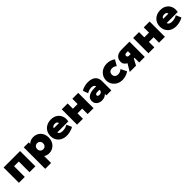

<svg xmlns="http://www.w3.org/2000/svg" viewBox="541 -2473 4616 4616"><g transform="rotate(-45 2849.0 -165.0)"><path d="M62.5 0V-520H622.5V0H422.5V-364H262.5V0Z M747.5 210V-520H917.5V-469Q944.5 -500 987.8 -517.5Q1031 -535 1083.5 -535Q1156.5 -535 1214.8 -501.8Q1273 -468.5 1306.8 -406.8Q1340.5 -345 1340.5 -260Q1340.5 -201 1321.2 -151Q1302 -101 1267 -63.8Q1232 -26.5 1184.2 -5.8Q1136.5 15 1079.5 15Q1043 15 1009.5 5Q976 -5 946.5 -26V210ZM1046.5 -155Q1075 -155 1097.8 -167.8Q1120.5 -180.5 1133.5 -204Q1146.5 -227.5 1146.5 -260Q1146.5 -292.5 1133.2 -316Q1120 -339.5 1097.2 -352.2Q1074.5 -365 1046.5 -365Q1018.5 -365 995.8 -352.2Q973 -339.5 959.8 -316Q946.5 -292.5 946.5 -260Q946.5 -227.5 959.5 -204Q972.5 -180.5 995.2 -167.8Q1018 -155 1046.5 -155Z M1683.5 15Q1596 15 1530.5 -19.5Q1465 -54 1428.8 -116Q1392.5 -178 1392.5 -261Q1392.5 -321.5 1413.8 -371.8Q1435 -422 1473.8 -458.5Q1512.5 -495 1565.2 -515Q1618 -535 1681.5 -535Q1752.5 -535 1807.8 -510Q1863 -485 1899 -440.2Q1935 -395.5 1948 -335.2Q1961 -275 1946.5 -204H1571.5Q1573.5 -183.5 1588.8 -168Q1604 -152.5 1629.5 -143.8Q1655 -135 1687.5 -135Q1735 -135 1776 -146Q1817 -157 1857.5 -181L1915.5 -49Q1892.5 -31.5 1853 -17Q1813.5 -2.5 1768.5 6.2Q1723.5 15 1683.5 15ZM1584.5 -334H1758.5Q1758.5 -361 1735.5 -378Q1712.5 -395 1675.5 -395Q1637.5 -395 1612.2 -378Q1587 -361 1584.5 -334Z M2040 0V-520H2240V-341H2400V-520H2600V0H2400V-185H2240V0Z M2872 15Q2822 15 2780.5 -5Q2739 -25 2714 -62.8Q2689 -100.5 2689 -154Q2689 -200.5 2711.8 -235.5Q2734.5 -270.5 2779 -292.8Q2823.5 -315 2889.2 -323Q2955 -331 3041 -324L3042 -205Q3008 -212.5 2977 -214.2Q2946 -216 2922 -211.5Q2898 -207 2884 -195.8Q2870 -184.5 2870 -165.5Q2870 -145 2886.5 -135Q2903 -125 2929.5 -125Q2953.5 -125 2972.8 -133Q2992 -141 3003.5 -157.8Q3015 -174.5 3015 -201V-307Q3015 -331 3005.5 -349.8Q2996 -368.5 2973.5 -379.2Q2951 -390 2911 -390Q2871 -390 2831.8 -378Q2792.5 -366 2763 -344L2714 -477Q2766 -508.5 2826.5 -524.2Q2887 -540 2946 -540Q3020.5 -540 3079 -516.2Q3137.5 -492.5 3171.2 -441.8Q3205 -391 3205 -310V0H3035V-51Q3011 -19.5 2969 -2.2Q2927 15 2872 15Z M3575.5 15Q3492.5 15 3426.8 -21Q3361 -57 3322.8 -119.2Q3284.5 -181.5 3284.5 -260Q3284.5 -318.5 3307 -368.5Q3329.5 -418.5 3370 -456Q3410.5 -493.5 3464.5 -514.2Q3518.5 -535 3581.5 -535Q3644 -535 3698 -517.5Q3752 -500 3794.5 -466L3709.5 -319Q3684 -343 3655.2 -354Q3626.5 -365 3595.5 -365Q3559.5 -365 3534 -352.8Q3508.5 -340.5 3495 -317Q3481.5 -293.5 3481.5 -260Q3481.5 -210.5 3512 -182.8Q3542.5 -155 3596.5 -155Q3631 -155 3662.2 -168Q3693.5 -181 3722.5 -208L3798.5 -57Q3753.5 -23.5 3693.8 -4.2Q3634 15 3575.5 15Z M3831 0 3998 -282 4055 -163Q3998.5 -163 3951.2 -182.5Q3904 -202 3875.5 -239.2Q3847 -276.5 3847 -330Q3847 -389 3874 -431.5Q3901 -474 3951.5 -497Q4002 -520 4072 -520H4342V0H4153V-384H4097Q4071.5 -384 4056.2 -371.5Q4041 -359 4041 -337Q4041 -316 4054.2 -302.5Q4067.5 -289 4089 -289H4169V-160H4130L4045 0Z M4467 0V-520H4667V-341H4827V-520H5027V0H4827V-185H4667V0Z M5404 15Q5316.5 15 5251 -19.5Q5185.5 -54 5149.2 -116Q5113 -178 5113 -261Q5113 -321.5 5134.2 -371.8Q5155.5 -422 5194.2 -458.5Q5233 -495 5285.8 -515Q5338.5 -535 5402 -535Q5473 -535 5528.2 -510Q5583.5 -485 5619.5 -440.2Q5655.5 -395.5 5668.5 -335.2Q5681.5 -275 5667 -204H5292Q5294 -183.5 5309.2 -168Q5324.5 -152.5 5350 -143.8Q5375.5 -135 5408 -135Q5455.5 -135 5496.5 -146Q5537.5 -157 5578 -181L5636 -49Q5613 -31.5 5573.5 -17Q5534 -2.5 5489 6.2Q5444 15 5404 15ZM5305 -334H5479Q5479 -361 5456 -378Q5433 -395 5396 -395Q5358 -395 5332.8 -378Q5307.5 -361 5305 -334Z"/></g></svg>

Font: Geologica Roman Black
Style: Regular
Weight: 900
Designer: Sindre Bremnes, Frode Helland
Foundry: Monokrom Skriftforlag AS
Version: Version 1.010;gftools[0.9.28]